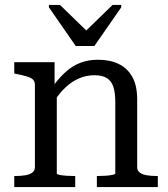

<svg xmlns="http://www.w3.org/2000/svg" viewBox="-20 -761 685 781"><path d="M38 0V-45H40Q64 -45 82.5 -48Q101 -51 111.5 -59Q122 -67 122 -81V-415Q122 -430 114 -437.5Q106 -445 89.5 -450Q73 -455 48 -460L38 -462V-508H202V-419Q225 -449 249 -470Q276 -494 308 -506Q340 -518 379 -518Q427 -518 462.5 -501Q498 -484 518 -448.5Q538 -413 538 -357V-81Q538 -67 548.5 -59Q559 -51 577.5 -48Q596 -45 620 -45H622V0H374V-45H376Q390 -45 407 -46Q424 -47 436.5 -49.5Q449 -52 449 -55V-346Q449 -384 441 -408Q433 -432 414.5 -443.5Q396 -455 364 -455Q331 -455 301 -442Q271 -429 245 -404Q227 -387 211 -365V-55Q211 -52 223 -49.5Q235 -47 252 -46Q269 -45 283 -45H286V0ZM288 -574 179 -731V-741H224L331 -637L438 -741H473V-731L364 -574Z"/></svg>

Font: Roboto Serif 20pt
Style: Regular
Weight: 400
Designer: Greg Gazdowicz
Foundry: Commercial Type
Version: Version 1.008